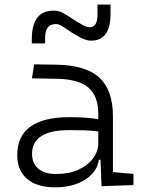

<svg xmlns="http://www.w3.org/2000/svg" viewBox="-20 -801 626 831"><path d="M218.3 9.8Q140.1 9.8 97.4 -26.6Q54.7 -63 54.7 -129.4Q54.7 -293.9 281.7 -293.9Q316.9 -293.9 348.4 -291.7Q379.9 -289.6 405.3 -285.2V-307.1Q405.3 -386.2 362.5 -422.1Q319.8 -458 228 -460L118.2 -461.9L127.9 -522.5L224.6 -521Q351.6 -519 410.2 -464.8Q468.8 -410.6 468.8 -297.4V-56.2L557.6 -48.3V0L419.4 4.9L415 -109.4H408.2Q399.4 -55.2 347.2 -22.7Q294.9 9.8 218.3 9.8ZM223.6 -47.9Q277.8 -47.9 318.6 -66.2Q359.4 -84.5 382.3 -115.2Q405.3 -146 405.3 -182.6V-231.9Q376.5 -236.3 343.5 -237.1Q310.5 -237.8 279.8 -237.8Q118.7 -237.8 118.7 -134.8Q118.7 -93.3 146 -70.6Q173.3 -47.9 223.6 -47.9ZM117.7 -613.3V-632.8Q117.7 -754.9 212.4 -754.9Q233.9 -754.9 253.2 -744.6Q272.5 -734.4 292.5 -720.2Q318.8 -702.6 337.6 -692.9Q356.4 -683.1 368.7 -683.1Q401.9 -683.1 401.9 -737.3V-781.2H458.5V-742.2Q458.5 -625 374.5 -625Q356.4 -625 334.5 -635.5Q312.5 -646 286.6 -662.6Q270 -673.3 253.4 -685.1Q236.8 -696.8 221.2 -696.8Q175.3 -696.8 175.3 -637.7V-613.3Z"/></svg>

Font: Caskaydia Cove Light
Style: Regular
Weight: 300
Monospace: yes
Designer: Aaron Bell
Foundry: Saja Typeworks
Version: Version 4.300; ttfautohint (v1.8.3)